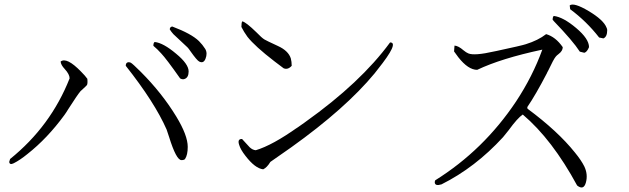

<svg xmlns="http://www.w3.org/2000/svg" viewBox="-20 -777 2800 855"><path d="M736 -646Q736 -657 747 -659Q832 -627 866 -594Q882 -578 894 -559Q905 -540 895 -515Q886 -493 867 -503Q857 -508 828 -549Q820 -561 815 -566L752 -625Q743 -635 736 -646ZM782 -428Q720 -516 698 -539Q681 -558 663 -573Q663 -587 669 -590Q707 -586 764 -538Q820 -492 820 -459Q820 -431 801 -425Q792 -422 782 -428ZM540 -484Q540 -499 552 -500Q557 -500 562 -498Q570 -494 607 -457Q701 -363 765 -258Q816 -174 816 -123Q816 -87 804 -69Q800 -64 788 -64Q765 -64 733 -167Q724 -194 722 -200Q669 -321 540 -484ZM369 -426Q371 -404 367 -398Q365 -395 343 -375Q339 -372 337 -369Q325 -355 284 -291Q275 -276 267 -265Q191 -161 102 -91Q69 -64 41 -50Q23 -41 21 -56L25 -69Q206 -215 290 -428Q290 -446 268 -470Q251 -488 250 -503Q277 -524 341 -458Q360 -439 369 -426Z M1279 -484Q1262 -465 1243 -473Q1240 -475 1202 -504Q1115 -571 1082 -613Q1066 -635 1055 -657Q1055 -677 1059 -682Q1076 -678 1122 -633Q1146 -608 1158 -601Q1164 -597 1218 -572Q1264 -551 1275 -517Q1279 -502 1279 -484ZM1184 -56Q1169 -31 1152 -23Q1116 -27 1073 -83Q1051 -111 1045 -132Q1036 -159 1058 -158L1092 -121Q1105 -109 1119 -108Q1193 -130 1307 -211Q1281 -192 1336 -231Q1338 -233 1340 -234Q1586 -409 1717 -588Q1759 -589 1662 -468Q1654 -458 1648 -450Q1519 -294 1277 -121Q1238 -93 1184 -56Z M2667 -606 2648 -610Q2592 -682 2519 -736L2517 -753Q2535 -767 2601 -728Q2668 -688 2681 -654Q2684 -648 2684 -643Q2684 -613 2667 -606ZM2603 -567Q2594 -545 2582 -542L2562 -547Q2531 -595 2447 -682Q2443 -686 2441 -689Q2441 -702 2446 -706Q2488 -701 2546 -652Q2603 -604 2603 -567ZM2550 49Q2439 -156 2308 -267Q2285 -252 2245 -197Q2229 -177 2220 -166Q2096 -31 1946 44Q1917 53 1916 35Q1916 31 1918 26Q2134 -109 2278 -325Q2352 -437 2395 -556Q2212 -517 2105 -466Q2065 -466 2021 -522L2002 -548L2004 -574Q2021 -573 2044 -553Q2056 -543 2066 -539Q2093 -528 2181 -548Q2187 -549 2191 -550Q2303 -574 2321 -580Q2376 -597 2412 -625Q2454 -613 2486 -567Q2486 -550 2467 -536Q2459 -530 2455 -525Q2446 -515 2420 -460Q2417 -456 2416 -452Q2365 -354 2328 -300L2329 -293Q2464 -193 2540 -98Q2568 -64 2582 -36Q2599 0 2589 36Q2579 72 2550 49Z"/></svg>

Font: cwTeXFangSong
Style: Medium
Weight: 500
Version: Version 1.17